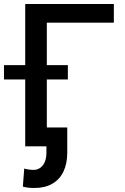

<svg xmlns="http://www.w3.org/2000/svg" viewBox="-53 -727 623 954"><path d="M512.7 -614.3H179.7V-403.3H284.2V-332H179.7V-93.8H281.2V32.2Q281.2 85.4 262.5 125Q243.7 164.6 207 185.8Q170.4 207 119.1 207Q101.1 207 87.9 205.6Q74.7 204.1 60.5 200.2L67.4 110.4Q75.2 113.3 89.6 115.2Q104 117.2 113.3 117.2Q141.6 117.2 159.7 94.5Q177.7 71.8 177.7 32.2V0H72.3V-332H-33.2V-403.3H72.3V-707H512.7Z"/></svg>

Font: Pretendard Medium
Style: Regular
Weight: 500
Designer: Base glyphs from Inter by Rasmus Andersson; Hangeul glyphs from Noto Sans CJK(Source Han Sans) by Jang Soo-young and Kan
Foundry: Kil Hyung-jin
Version: Version 1.309